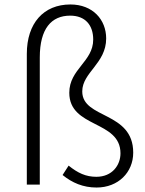

<svg xmlns="http://www.w3.org/2000/svg" viewBox="-20 -826 649 859"><path d="M412 13C509 13 576 -55 576 -143C576 -329 348 -293 348 -417C348 -502 455 -542 455 -654C455 -738 395 -806 295 -806C175 -806 100 -722 100 -585V0H158V-569C158 -698 210 -756 294 -756C362 -756 397 -713 397 -649C397 -550 290 -517 290 -411C290 -252 519 -289 519 -140C519 -87 482 -35 411 -35C364 -35 328 -52 287 -85L260 -43C303 -8 352 13 412 13Z"/></svg>

Font: Spoqa Han Sans Neo Light
Style: Regular
Weight: 300
Designer: [Spoqa Han Sans Neo] Dong-huui Kim ___ Younghwa Kang ___ Yujin Lee ___ [Noto Sans] Ryoko NISHIZUKA ____ (kana & ideograp
Foundry: Spoqa (http://www.spoqa-han-sans.com)
Version: Version 1.100;hotconv 1.0.109;makeotfexe 2.5.65596